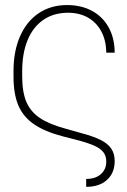

<svg xmlns="http://www.w3.org/2000/svg" viewBox="-20 -558 501 756"><path d="M398.4 78.1Q398.4 56.2 387 41.3Q375.5 26.4 350.1 15.1Q324.7 3.9 279.3 -7.8L229.5 -20.5Q156.2 -39.6 113.8 -68.8Q71.3 -98.1 52.2 -143.1Q33.2 -188 33.2 -256.8V-278.3Q33.2 -356 58.8 -414.8Q84.5 -473.6 132.3 -505.9Q180.2 -538.1 244.1 -538.1Q299.8 -538.1 342 -515.4Q384.3 -492.7 407.7 -450.4Q431.2 -408.2 431.6 -350.6H398.4Q397.9 -398.9 378.9 -434.3Q359.9 -469.7 326.2 -488.8Q292.5 -507.8 248 -507.8Q191.4 -507.8 150.6 -479.7Q109.9 -451.7 88.6 -399.9Q67.4 -348.1 67.4 -278.3V-256.8Q67.4 -195.8 83.7 -157Q100.1 -118.2 137.2 -93.3Q174.3 -68.4 240.2 -50.8L298.8 -34.2Q347.2 -21.5 376 -7.1Q404.8 7.3 418.2 27.3Q431.6 47.4 431.6 76.2Q431.6 122.6 401.6 150.1Q371.6 177.7 319.3 177.7V146.5Q356 146.5 377.2 127.7Q398.4 108.9 398.4 78.1Z"/></svg>

Font: Pretendard Std Thin
Style: Regular
Weight: 100
Designer: Base glyphs from Inter by Rasmus Andersson; Hangeul glyphs from Noto Sans CJK(Source Han Sans) by Jang Soo-young and Kan
Foundry: Kil Hyung-jin
Version: Version 1.309